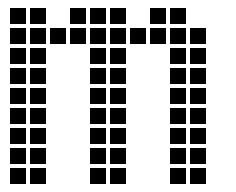

<svg xmlns="http://www.w3.org/2000/svg" viewBox="-20 -465 590 480"><path d="M5 -445V-405H45V-445ZM5 -395V-355H45V-395ZM5 -345V-305H45V-345ZM5 -295V-255H45V-295ZM5 -245V-205H45V-245ZM5 -195V-155H45V-195ZM5 -145V-105H45V-145ZM5 -95V-55H45V-95ZM5 -45V-5H45V-45ZM55 -45V-5H95V-45ZM55 -95V-55H95V-95ZM55 -145V-105H95V-145ZM55 -195V-155H95V-195ZM55 -245V-205H95V-245ZM55 -295V-255H95V-295ZM55 -345V-305H95V-345ZM55 -395V-355H95V-395ZM55 -445V-405H95V-445ZM205 -445V-405H245V-445ZM205 -395V-355H245V-395ZM205 -345V-305H245V-345ZM205 -295V-255H245V-295ZM205 -245V-205H245V-245ZM205 -195V-155H245V-195ZM205 -145V-105H245V-145ZM205 -95V-55H245V-95ZM205 -45V-5H245V-45ZM255 -45V-5H295V-45ZM255 -95V-55H295V-95ZM255 -145V-105H295V-145ZM255 -195V-155H295V-195ZM255 -245V-205H295V-245ZM255 -295V-255H295V-295ZM255 -345V-305H295V-345ZM255 -395V-355H295V-395ZM255 -445V-405H295V-445ZM405 -445V-405H445V-445ZM405 -395V-355H445V-395ZM405 -345V-305H445V-345ZM405 -295V-255H445V-295ZM405 -245V-205H445V-245ZM405 -195V-155H445V-195ZM405 -145V-105H445V-145ZM405 -95V-55H445V-95ZM405 -45V-5H445V-45ZM455 -45V-5H495V-45ZM455 -95V-55H495V-95ZM455 -145V-105H495V-145ZM455 -195V-155H495V-195ZM455 -245V-205H495V-245ZM455 -295V-255H495V-295ZM455 -345V-305H495V-345ZM455 -395V-355H495V-395ZM155 -445V-405H195V-445ZM355 -445V-405H395V-445ZM105 -395V-355H145V-395ZM155 -395V-355H195V-395ZM305 -395V-355H345V-395ZM355 -395V-355H395V-395Z"/></svg>

Font: Nose Transport 13 Square
Style: Regular
Weight: 400
Designer: Nico Rohrbach
Foundry: Nose
Version: Version 1.400;Glyphs 3.2.3 (3260)